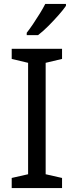

<svg xmlns="http://www.w3.org/2000/svg" viewBox="-20 -964 379 984"><path d="M298 0H40V-52L124 -71V-642L40 -662V-714H298V-662L214 -642V-71L298 -52ZM318 -934Q306 -916 281 -887.5Q256 -859 227.5 -830.5Q199 -802 175 -784H117V-796Q132 -815 149.5 -841Q167 -867 184 -894.5Q201 -922 212 -944H318Z"/></svg>

Font: Noto Sans Avestan
Style: Regular
Weight: 400
Designer: Monotype Design Team
Foundry: Monotype Imaging Inc.
Version: Version 2.003; ttfautohint (v1.8.4.7-5d5b)